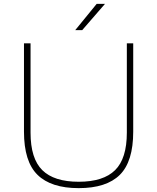

<svg xmlns="http://www.w3.org/2000/svg" viewBox="-20 -964 813 993"><path d="M387 9Q244 9 174 -59.8Q104 -128.5 104 -283V-740H138V-278Q138 -144 198.8 -84Q259.5 -24 387 -24Q514.5 -24 575.2 -84Q636 -144 636 -278V-740H669V-283Q669 -128.5 599.8 -59.8Q530.5 9 387 9ZM369 -808 480 -944H523L405 -808Z"/></svg>

Font: Encode Sans Exp Th
Style: Regular
Weight: 100
Width: 7
Designer: Multiple Designers
Foundry: Impallari Type
Version: Version 3.002; ttfautohint (v1.8.3) -l 8 -r 50 -G 200 -x 14 